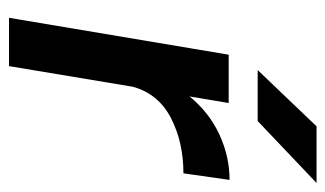

<svg xmlns="http://www.w3.org/2000/svg" viewBox="-172 -568 740 437"><g transform="rotate(90 198.5 -350.0)"><path d="M105 -500H215L200 -411Q237 -456 287 -479Q337 -502 390 -502L375 -397Q304 -397 249 -368.5Q194 -340 178 -282L131 0H21ZM268 -700H397L256 -566H140Z"/></g></svg>

Font: Oak Sans Semibold
Style: Italic
Weight: 600
Italic angle: -9.49998°
Foundry: Erik Kennedy, Walven
Version: Version 1.000